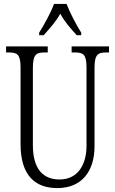

<svg xmlns="http://www.w3.org/2000/svg" viewBox="-20 -951 589 981"><path d="M180 -784V-771H203C235 -807 264 -838 288 -881C311 -838 340 -807 372 -771H395V-784C371 -822 337 -886 320 -931H256C240 -886 204 -822 180 -784ZM273 10C401 10 463 -80 463 -203V-604C463 -673 480 -683 524 -683H537V-714H346V-683H362C406 -683 422 -673 422 -606V-205C422 -116 382 -34 284 -34C203 -34 148 -84 148 -210V-603C148 -673 165 -683 208 -683H224V-714H11V-683H25C68 -683 85 -673 85 -607V-215C85 -54 160 10 273 10Z"/></svg>

Font: Noto Serif Georgian ExtraCondensed Light
Style: Regular
Weight: 300
Width: 2
Designer: Monotype Design Team, Akaki Razmadze
Foundry: Google LLC
Version: Version 2.003